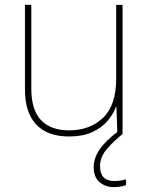

<svg xmlns="http://www.w3.org/2000/svg" viewBox="-20 -548 613 785"><path d="M481 -528V0H460L456 -111H454Q443 -81 419 -53Q395 -25 356.5 -7.5Q318 10 262 10Q174 10 128 -39Q82 -88 82 -182V-528H108V-186Q108 -98 148 -56.5Q188 -15 262 -15Q348 -15 401.5 -66.5Q455 -118 455 -226V-528ZM389 131Q389 192 447 192Q476 192 495 185V209Q487 212 474 214.5Q461 217 445 217Q411 217 387 196.5Q363 176 363 135Q363 99 387 63.5Q411 28 463 -11L481 0Q447 27 418 60Q389 93 389 131Z"/></svg>

Font: Noto Sans Bengali Thin
Style: Regular
Weight: 100
Designer: Jelle Bosma - Monotype Design Team
Foundry: Monotype Imaging Inc.
Version: Version 2.003; ttfautohint (v1.8.4.7-5d5b)